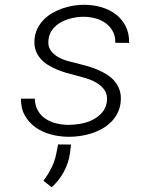

<svg xmlns="http://www.w3.org/2000/svg" viewBox="-20 -558 627 797"><path d="M423.8 -137.7Q426.8 -164.6 414.8 -182.6Q402.8 -200.7 383.1 -212.9Q363.3 -225.1 339.6 -232.4Q315.9 -239.7 295.9 -244.6Q276.9 -249.5 256.3 -255.4Q235.8 -261.2 216.1 -269.5Q196.3 -277.8 179 -288.6Q161.6 -299.3 148.7 -314Q135.7 -328.6 128.7 -347.4Q121.6 -366.2 123 -390.6Q124.5 -416.5 134.5 -437.5Q144.5 -458.5 160.4 -475.1Q176.3 -491.7 196.8 -503.7Q217.3 -515.6 240.2 -523.4Q263.2 -531.2 286.9 -534.9Q310.5 -538.6 333 -538.1Q369.1 -537.6 402.6 -527.6Q436 -517.6 461.4 -498Q486.8 -478.5 501.7 -449Q516.6 -419.4 516.1 -379.9L458.5 -380.4Q459.5 -407.2 448.7 -427.2Q438 -447.3 420.2 -460.7Q402.3 -474.1 378.9 -481Q355.5 -487.8 331.1 -488.3Q308.1 -488.8 283 -483.6Q257.8 -478.5 236.1 -467.3Q214.4 -456.1 199.2 -437.5Q184.1 -418.9 181.2 -392.6Q178.2 -366.2 190.2 -349.1Q202.1 -332 221.7 -321Q241.2 -310.1 264.4 -304Q287.6 -297.9 307.6 -293Q327.1 -288.1 348.1 -282Q369.1 -275.9 388.9 -267.1Q408.7 -258.3 426.3 -246.8Q443.8 -235.4 456.5 -220Q469.2 -204.6 476.1 -185.1Q482.9 -165.5 481.4 -141.1Q480 -113.8 469.5 -91.8Q459 -69.8 442.6 -53Q426.3 -36.1 404.5 -23.9Q382.8 -11.7 359.1 -4.2Q335.4 3.4 310.3 6.8Q285.2 10.3 261.7 9.8Q225.6 9.3 190.4 -0.2Q155.3 -9.8 127.7 -29.3Q100.1 -48.8 83.3 -78.4Q66.4 -107.9 66.9 -148.4H124.5Q125.5 -119.1 137.5 -98.6Q149.4 -78.1 168.7 -65.2Q188 -52.2 212.6 -46.1Q237.3 -40 263.7 -39.6Q287.1 -39.6 314 -44.2Q340.8 -48.8 364 -60.3Q387.2 -71.8 403.8 -90.8Q420.4 -109.9 423.8 -137.7ZM270.5 77.1Q264.6 119.1 245.1 155Q225.6 190.9 194.8 219.2L160.2 192.4Q180.2 166 193.8 138.4Q207.5 110.8 213.9 78.6L221.2 41.5L274.9 42Z"/></svg>

Font: Roboto Mono Light
Style: Italic
Weight: 300
Designer: Google
Version: Version 2.000985; 2015; ttfautohint (v1.3)